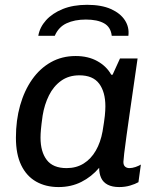

<svg xmlns="http://www.w3.org/2000/svg" viewBox="-20 -748 644 778"><path d="M217.2 10Q165.5 10 126.5 -12.1Q87.5 -34.2 66 -78.6Q44.5 -123 44.5 -190Q44.5 -260.8 61.5 -320.8Q78.5 -380.8 110.1 -425.9Q141.8 -471 186.4 -496Q231 -521 286.5 -521Q337.5 -521 374.6 -500.2Q411.8 -479.5 430.8 -445.2H436.2L466.2 -511H537.5Q530 -458.8 521.9 -402.8Q513.8 -346.8 506.2 -294Q498.8 -241.2 492.6 -197.5Q486.5 -153.8 483.2 -125.9Q480 -98 480 -91.8Q480 -78.8 486.9 -72.8Q493.8 -66.8 504.5 -66.8Q515.5 -66.8 528.9 -71.2Q542.2 -75.8 550.8 -81.2L541 -9.8Q527.8 -2.2 507.2 3.9Q486.8 10 463 10Q434.8 10 416.4 0.4Q398 -9.2 389.9 -26.9Q381.8 -44.5 381.8 -68Q350.8 -31.5 309.5 -10.8Q268.2 10 217.2 10ZM249.8 -66.8Q289.2 -66.8 319 -85.4Q348.8 -104 368.1 -137.5Q387.5 -171 395.5 -215.2Q402.5 -257 404.8 -278.9Q407 -300.8 407 -317.2Q407 -375.2 381.8 -409Q356.5 -442.8 301.8 -442.8Q258.5 -442.8 227.6 -420.6Q196.8 -398.5 178.4 -361.4Q160 -324.2 152.8 -280Q147.5 -242.5 145.9 -223.6Q144.2 -204.8 144.2 -190.2Q144.2 -133 169.5 -99.9Q194.8 -66.8 249.8 -66.8ZM135.2 -603Q141 -637.5 166.5 -665.9Q192 -694.2 234.2 -711.4Q276.5 -728.5 333 -728.5Q391 -728.5 429.4 -711.4Q467.8 -694.2 486.1 -665.9Q504.5 -637.5 500.2 -603H432.8Q428.8 -638.5 401.6 -653.6Q374.5 -668.8 328 -668.8Q282.2 -668.8 249.8 -653.6Q217.2 -638.5 202 -603Z"/></svg>

Font: Chivo Medium
Style: Italic
Weight: 500
Italic angle: -8.05°
Designer: Hector Gatti
Foundry: Omnibus-Type
Version: Version 2.002